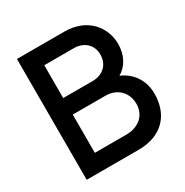

<svg xmlns="http://www.w3.org/2000/svg" viewBox="-165 -855 956 991"><g transform="rotate(-30 312.5 -360.0)"><path d="M70 0H380C517 0 595.5 -83 595.5 -210C595.5 -286.5 556.5 -350 485 -380.5C532.5 -408 561.5 -460.5 561.5 -526.5C561.5 -624.5 490.5 -720 353 -720H70ZM176 -99.5V-327.5H370.5C442.5 -327.5 488.5 -277.5 488.5 -212C488.5 -142 435.5 -99.5 364 -99.5ZM176 -426V-621.5H351.5C414 -621.5 454.5 -581.5 454.5 -525.5C454.5 -462.5 409.5 -426 351.5 -426Z"/></g></svg>

Font: Eudonet SemiBold
Style: Regular
Weight: 600
Designer: Mikhail Sharanda
Foundry: Mikhail Sharanda
Version: Version 4.503;Glyphs 3.1.2 (3151)